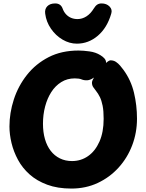

<svg xmlns="http://www.w3.org/2000/svg" viewBox="-20 -1077 852 1117"><path d="M564 -756Q579 -747 588 -736.5Q597 -726 597 -713Q597 -705 586 -688.5Q575 -672 558.5 -654Q542 -636 523 -623.5Q504 -611 488 -610Q469 -609 455 -615Q441 -621 415 -621Q371 -621 336.5 -599.5Q302 -578 278.5 -541.5Q255 -505 242.5 -457.5Q230 -410 230 -357Q230 -308 241.5 -268Q253 -228 275 -199.5Q297 -171 328.5 -155.5Q360 -140 399 -140Q451 -140 492.5 -169Q534 -198 558.5 -253Q583 -308 583 -386Q583 -432 577 -462Q571 -492 561 -512.5Q551 -533 538 -549Q532 -557 523.5 -568.5Q515 -580 515 -596Q515 -607 528 -628.5Q541 -650 560 -672.5Q579 -695 596.5 -710.5Q614 -726 623 -726Q641 -726 654.5 -717Q668 -708 679 -695Q690 -682 698 -671Q742 -611 759.5 -537.5Q777 -464 777 -387Q777 -305 749 -231.5Q721 -158 669.5 -101.5Q618 -45 548.5 -12.5Q479 20 395 20Q315 20 254.5 -2.5Q194 -25 152 -62.5Q110 -100 84.5 -147.5Q59 -195 47 -245Q35 -295 35 -341Q35 -420 60.5 -498.5Q86 -577 137 -641.5Q188 -706 263 -744.5Q338 -783 437 -783Q464 -783 500.5 -778Q537 -773 564 -756ZM427 -823Q384 -823 344 -846.5Q304 -870 276.5 -910Q249 -950 243 -997Q239 -1024 255 -1040.5Q271 -1057 301 -1057Q333 -1057 344 -1028Q351 -1008 364 -994Q377 -980 394 -973Q411 -966 431 -966Q458 -966 482.5 -981.5Q507 -997 526 -1028Q535 -1043 545.5 -1050Q556 -1057 571 -1057Q600 -1057 617.5 -1039Q635 -1021 627 -997Q603 -915 549 -869Q495 -823 427 -823Z"/></svg>

Font: Playpen Sans ExtraBold
Style: Regular
Weight: 800
Designer: Laura Meseguer, Veronika Burian, José Scaglione
Foundry: TypeTogether
Version: Version 1.001